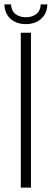

<svg xmlns="http://www.w3.org/2000/svg" viewBox="-54 -848 234 868"><path d="M130 -828H160Q159 -787 132 -763Q105 -739 63 -739Q20 -739 -6.5 -763Q-33 -787 -34 -828H-4Q-3 -799 16 -784.5Q35 -770 63 -770Q91 -770 110 -784.5Q129 -799 130 -828ZM40 0V-700H86V0Z"/></svg>

Font: Bebas Neue Book
Style: Regular
Weight: 400
Designer: Ryoichi Tsunekawa
Foundry: Ryoichi Tsunekawa
Version: Version 001.003